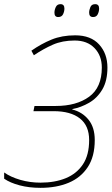

<svg xmlns="http://www.w3.org/2000/svg" viewBox="-20 -894 537 924"><path d="M175 10Q120 10 74.5 -2Q29 -14 0 -34V-64Q31 -42 77.5 -28.5Q124 -15 175 -15Q244 -15 296.5 -36.5Q349 -58 379 -103Q409 -148 409 -220Q409 -289 364.5 -324Q320 -359 238 -359H141L146 -384H248Q348 -384 409 -428.5Q470 -473 470 -569Q470 -626 435 -662.5Q400 -699 339 -699Q280 -699 234.5 -679Q189 -659 143 -628L131 -650Q178 -683 228 -703.5Q278 -724 342 -724Q417 -724 457 -680Q497 -636 497 -569Q497 -505 472.5 -463.5Q448 -422 409 -399.5Q370 -377 328 -369V-367Q376 -355 406 -318Q436 -281 436 -220Q436 -141 402.5 -90Q369 -39 310.5 -14.5Q252 10 175 10ZM428 -812Q409 -812 409 -833Q409 -846 415 -860Q421 -874 438 -874Q457 -874 457 -853Q457 -839 450.5 -825.5Q444 -812 428 -812ZM260 -812Q242 -812 242 -833Q242 -846 248.5 -860Q255 -874 271 -874Q290 -874 290 -853Q290 -839 283.5 -825.5Q277 -812 260 -812Z"/></svg>

Font: Noto Sans Disp Thin
Style: Italic
Weight: 100
Italic angle: -12°
Designer: Monotype Design Team
Foundry: Monotype Imaging Inc.
Version: Version 2.000;GOOG;noto-source:20170915:90ef993387c0